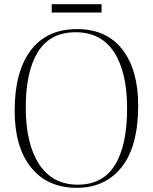

<svg xmlns="http://www.w3.org/2000/svg" viewBox="-20 -883 730 917"><path d="M347 14Q206 14 128 -83.5Q50 -181 50 -354Q50 -540 126.5 -642Q203 -744 348 -744Q489 -744 564.5 -646.5Q640 -549 640 -379Q640 -185 561.5 -85.5Q483 14 347 14ZM352 -1Q471 -1 529 -95Q587 -189 587 -366Q587 -538 525 -633.5Q463 -729 341 -729Q220 -729 161.5 -635.5Q103 -542 103 -370Q103 -196 167 -98.5Q231 -1 352 -1ZM227 -823V-863H465V-823Z"/></svg>

Font: Display Extralight
Style: Regular
Weight: 200
Designer: Latin by Veronika Burian and Jose Scaglione. Greek by Irene Vlachou. Cyrillic by Vera Evstafieva.
Foundry: TypeTogether
Version: Version 3.002